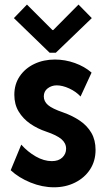

<svg xmlns="http://www.w3.org/2000/svg" viewBox="-20 -796 459 824"><path d="M211.9 7.8Q161.1 7.8 110.8 -12.7Q60.5 -33.2 25.9 -65.4L71.3 -175.3Q98.6 -144.5 133.5 -124.5Q168.5 -104.5 202.6 -104.5Q231.4 -104.5 247.6 -120.1Q263.7 -135.7 263.7 -157.7Q263.7 -181.6 243.7 -198.7Q223.6 -215.8 178.7 -231Q140.6 -243.7 109.6 -265.1Q78.6 -286.6 60.1 -317.4Q41.5 -348.1 41.5 -389.2Q41.5 -434.6 64.7 -468.8Q87.9 -502.9 127.4 -521.7Q167 -540.5 215.8 -540.5Q259.3 -540.5 301 -525.6Q342.8 -510.7 373 -484.4L325.7 -381.8Q306.6 -402.8 277.3 -416.3Q248 -429.7 223.6 -429.7Q201.7 -429.7 184.8 -417Q168 -404.3 168 -382.3Q168 -360.8 186 -345.2Q204.1 -329.6 251 -313.5Q291.5 -299.3 323 -277.8Q354.5 -256.3 372.3 -225.6Q390.1 -194.8 390.1 -152.8Q390.1 -105 366.5 -68.8Q342.8 -32.7 302.2 -12.5Q261.7 7.8 211.9 7.8ZM95.7 -776.4 205.1 -667H208.5L316.9 -776.4L374 -718.3L219.7 -569.8H192.9L39.6 -718.3Z"/></svg>

Font: Reddit Sans Condensed
Style: Bold
Weight: 700
Designer: Stephen Hutchings
Foundry: Reddit
Version: Version 1.014